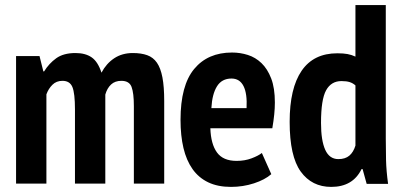

<svg xmlns="http://www.w3.org/2000/svg" viewBox="-20 -720 1576 753"><path d="M274 0V-291Q274 -354 264 -378.5Q254 -403 225 -403Q201 -403 185.5 -387.5Q170 -372 162 -350V0H43V-500H135L150 -440H153Q172 -471 200.5 -491.5Q229 -512 276 -512Q315 -512 339.5 -495Q364 -478 378 -435Q397 -471 428 -491.5Q459 -512 501 -512Q534 -512 557.5 -503.5Q581 -495 595.5 -474Q610 -453 617 -416.5Q624 -380 624 -324V0H505V-304Q505 -355 496 -379Q487 -403 456 -403Q431 -403 415.5 -388.5Q400 -374 393 -349V0Z M1044 -37Q1019 -15 976 -1Q933 13 886 13Q834 13 796.5 -5Q759 -23 735 -57Q711 -91 699.5 -139.5Q688 -188 688 -250Q688 -385 741.5 -449.5Q795 -514 890 -514Q922 -514 952 -504.5Q982 -495 1005.5 -472.5Q1029 -450 1043.5 -412.5Q1058 -375 1058 -318Q1058 -296 1055.5 -271Q1053 -246 1048 -217H805Q807 -155 831 -122Q855 -89 908 -89Q940 -89 966.5 -99Q993 -109 1007 -120ZM888 -412Q850 -412 831 -381.5Q812 -351 809 -296H947Q950 -353 935 -382.5Q920 -412 888 -412Z M1493 -176Q1493 -134 1494 -92Q1495 -50 1502 1H1418L1402 -57H1398Q1364 13 1279 13Q1203 13 1159.5 -47Q1116 -107 1116 -242Q1116 -374 1163 -442.5Q1210 -511 1303 -511Q1327 -511 1343 -508Q1359 -505 1374 -498V-700H1493ZM1307 -96Q1334 -96 1350 -109.5Q1366 -123 1374 -149V-385Q1364 -394 1351.5 -398Q1339 -402 1319 -402Q1279 -402 1259 -366Q1239 -330 1239 -238Q1239 -169 1255.5 -132.5Q1272 -96 1307 -96Z"/></svg>

Font: PT Sans Narrow
Style: Bold
Weight: 700
Width: 3
Designer: A.Korolkova, O.Umpeleva, V.Yefimov
Foundry: ParaType Ltd
Version: Version 2.003W OFL